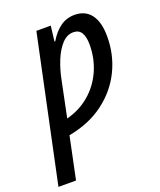

<svg xmlns="http://www.w3.org/2000/svg" viewBox="-187 -639 804 965"><g transform="rotate(-20 214.5 -156.5)"><path d="M-43 236 121 -539H198L188 -457H192Q218 -501 251.5 -525Q285 -549 328 -549Q385 -549 415.5 -508.5Q446 -468 446 -391Q446 -294 405.5 -210.5Q365 -127 287.5 -68.5Q210 -10 98 11L51 236ZM116 -72Q186 -90 238.5 -134.5Q291 -179 320 -243.5Q349 -308 349 -383Q349 -424 335.5 -446.5Q322 -469 292 -469Q258 -469 231 -439.5Q204 -410 185 -363.5Q166 -317 156 -266Z"/></g></svg>

Font: Noto Sans Condensed Medium
Style: Italic
Weight: 500
Width: 3
Italic angle: -12°
Designer: Monotype Design Team
Foundry: Monotype Imaging Inc.
Version: Version 2.013; ttfautohint (v1.8.4.7-5d5b)